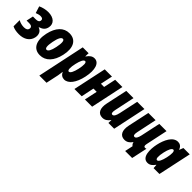

<svg xmlns="http://www.w3.org/2000/svg" viewBox="181 -1664 3006 3006"><g transform="rotate(45 1684.0 -161.5)"><path d="M146 10C259 10 342 -43 363 -137C379 -209 352 -265 291 -286L292 -291C358 -313 390 -344 402 -402C421 -496 351 -563 228 -563C173 -563 110 -548 63 -525L99 -412C130 -425 163 -433 187 -433C227 -433 246 -414 240 -383C235 -356 211 -343 167 -343H106L81 -228H141C188 -228 211 -207 204 -171C198 -139 172 -123 124 -123C84 -123 37 -134 0 -156V-20C34 -1 87 10 146 10Z M610 10C737 10 829 -86 866 -257C908 -445 843 -563 697 -563C571 -563 482 -469 445 -300C404 -110 468 10 610 10ZM625 -125C592 -125 585 -175 605 -279C624 -377 651 -428 685 -428C719 -428 725 -371 703 -266C683 -171 657 -125 625 -125Z M831 240H990L1035 30C1039 13 1044 -21 1048 -58H1051C1069 -14 1105 10 1149 10C1238 10 1317 -92 1353 -260C1392 -442 1352 -563 1253 -563C1208 -563 1170 -540 1131 -483H1127L1129 -553H999ZM1114 -129C1081 -129 1081 -196 1102 -288C1120 -368 1146 -428 1178 -428C1210 -428 1211 -365 1190 -270C1172 -189 1145 -129 1114 -129Z M1368 0H1529L1574 -215H1646L1600 0H1760L1877 -553H1717L1674 -351H1603L1646 -553H1486Z M1994 10C2045 10 2084 -14 2119 -64H2122L2120 0H2248L2365 -553H2205L2137 -236C2122 -167 2101 -134 2073 -134C2047 -134 2041 -162 2052 -216L2123 -553H1963L1887 -199C1859 -69 1899 10 1994 10Z M2616 125H2771L2827 -135C2816 -131 2808 -130 2800 -130C2777 -130 2768 -148 2777 -189L2854 -553H2694L2624 -226C2611 -167 2591 -134 2563 -134C2536 -134 2530 -162 2541 -216L2612 -553H2452L2376 -199C2348 -69 2388 10 2483 10C2534 10 2573 -14 2608 -64H2611C2615 -38 2629 -21 2645 -10Z M2993 10C3047 10 3081 -22 3112 -66H3116L3120 0H3250L3368 -553H3228L3202 -487H3199C3179 -543 3142 -563 3100 -563C2990 -563 2924 -424 2896 -293C2870 -171 2867 10 2993 10ZM3071 -125C3039 -125 3038 -190 3059 -285C3077 -366 3104 -424 3135 -424C3167 -424 3168 -357 3147 -265C3129 -185 3103 -125 3071 -125Z"/></g></svg>

Font: Noto Sans ExtraCondensed Black
Style: Italic
Weight: 900
Width: 2
Italic angle: -12°
Designer: Monotype Design Team
Foundry: Monotype Imaging Inc.
Version: Version 2.013